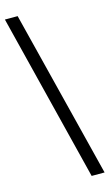

<svg xmlns="http://www.w3.org/2000/svg" viewBox="-134 -807 555 975"><g transform="rotate(-15 144.0 -319.5)"><path d="M220 121 0 -760H67L288 121Z"/></g></svg>

Font: Noto Naskh Arabic SemiBold
Style: Regular
Weight: 600
Designer: Monotype Design Team, David Williams, Mohamad Dakak and Nizar Qandah
Foundry: Monotype Imaging Inc.
Version: Version 2.016